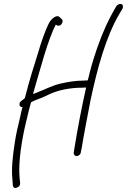

<svg xmlns="http://www.w3.org/2000/svg" viewBox="-20 -764 642 972"><path d="M89 -254C72 -243 77 -220 94 -222C89 -205 85 -186 81 -167C71 -126 61 -84 55 -43C44 26 37 95 43 145L45 175C46 183 52 191 65 186C75 182 82 177 82 164L79 134C72 56 90 -61 117 -167C123 -194 130 -221 137 -246C145 -251 155 -255 165 -259C185 -266 207 -275 226 -285C272 -308 337 -320 394 -320L416 -321C395 -229 370 -98 357 -15L353 9C353 18 358 26 368 26C378 26 389 17 389 7L394 -17C403 -75 425 -187 438 -255C472 -416 516 -578 584 -693L600 -720C602 -725 603 -729 602 -734C600 -750 578 -745 569 -733L553 -705C542 -686 530 -662 516 -632C486 -566 455 -479 434 -396C431 -383 428 -370 424 -357L401 -356C363 -356 323 -349 287 -341C246 -332 201 -308 158 -292L147 -288C167 -359 186 -423 206 -491C223 -544 241 -599 263 -640C266 -636 270 -634 277 -634C292 -634 301 -655 295 -665L284 -675C269 -695 240 -668 230 -651C208 -609 188 -549 172 -494C151 -429 129 -357 111 -287C109 -280 108 -273 105 -266Z"/></svg>

Font: Stray Cat
Style: CnObl
Weight: 400
Version: Version 1.0